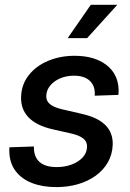

<svg xmlns="http://www.w3.org/2000/svg" viewBox="-20 -764 541 796"><path d="M213.9 11.7Q156.7 11.7 113 -5.1Q69.3 -22 44.4 -55.2Q19.5 -88.4 18.6 -136.7Q18.6 -141.1 18.6 -145.3Q18.6 -149.4 19 -153.3L120.6 -156.7Q119.6 -114.3 143.6 -92.8Q167.5 -71.3 215.3 -71.3Q248.5 -71.3 276.9 -81.8Q305.2 -92.3 322.8 -111.3Q340.3 -130.4 340.8 -154.8Q341.8 -176.3 325.9 -189.2Q310.1 -202.1 279.8 -209.5L195.8 -228.5Q130.9 -243.7 98.4 -277.3Q65.9 -311 67.4 -361.8Q68.8 -413.6 99.1 -452.1Q129.4 -490.7 179.4 -511.7Q229.5 -532.7 289.1 -532.7Q371.1 -532.7 420.2 -495.4Q469.2 -458 471.7 -394Q471.7 -388.2 471.7 -382.6Q471.7 -377 470.7 -370.6L372.6 -367.2Q376 -405.8 353.3 -428Q330.6 -450.2 287.1 -450.2Q254.9 -450.2 229 -439Q203.1 -427.7 187.7 -408.7Q172.4 -389.6 171.9 -366.7Q170.9 -345.7 186.8 -332.5Q202.6 -319.3 234.9 -311.5L319.3 -292Q385.7 -276.9 417.2 -245.1Q448.7 -213.4 447.3 -164.1Q445.8 -123.5 427.2 -91.1Q408.7 -58.6 376.5 -35.4Q344.2 -12.2 302.5 -0.2Q260.7 11.7 213.9 11.7ZM260.7 -606 356.4 -744.1H466.3L341.3 -606Z"/></svg>

Font: Inter 28pt Medium
Style: Italic
Weight: 500
Italic angle: -9.3988°
Designer: Rasmus Andersson
Foundry: rsms
Version: Version 4.001;git-66647c0bb